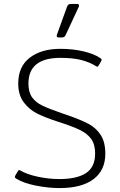

<svg xmlns="http://www.w3.org/2000/svg" viewBox="-20 -944 612 979"><path d="M269 -761 271 -769 322 -910Q325 -918 329.5 -921Q334 -924 344 -924H371Q383 -924 383 -916Q383 -911 381 -908L314 -764Q311 -758 306.5 -755.5Q302 -753 294 -753H279Q269 -753 269 -761ZM63 -33Q57 -37 56 -40Q55 -43 58 -49L71 -71Q74 -77 78 -77Q80 -77 85 -74Q117 -55 172.5 -43Q228 -31 283 -31Q372 -31 418.5 -61.5Q465 -92 465 -161Q465 -208 445 -235.5Q425 -263 387 -281.5Q349 -300 274 -324Q212 -344 170.5 -364.5Q129 -385 101 -422.5Q73 -460 73 -518Q73 -605 132 -650Q191 -695 288 -695Q352 -695 406.5 -682Q461 -669 491 -648Q497 -644 498 -641Q499 -638 496 -632L483 -610Q480 -604 476 -604Q473 -604 469 -607Q437 -627 394.5 -638Q352 -649 288 -649Q125 -649 125 -518Q125 -474 143.5 -448Q162 -422 195 -406Q228 -390 297 -366Q305 -364 321 -358Q393 -333 432 -312Q471 -291 494 -255Q517 -219 517 -160Q517 -76 457 -30.5Q397 15 283 15Q227 15 163.5 2.5Q100 -10 63 -33Z"/></svg>

Font: Mitr ExtraLight
Style: Regular
Weight: 275
Designer: Thanarat Vachiruckul
Foundry: Cadson Demak Co.,Ltd.
Version: Version 1.001